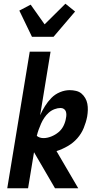

<svg xmlns="http://www.w3.org/2000/svg" viewBox="-20 -1013 540 1033"><path d="M401 0H276L163 -194L131 0H19L140 -735H252L196 -393Q207 -418 222 -442Q237 -466 256.5 -486Q276 -506 302.5 -517Q329 -528 355 -528Q372 -528 389 -524Q406 -520 418 -510Q430 -500 438.5 -485.5Q447 -471 450 -454.5Q453 -438 452.5 -421Q452 -404 449 -386Q443 -355 430.5 -324.5Q418 -294 396 -269Q374 -244 344.5 -227Q315 -210 284 -200ZM214 -270Q234 -270 255.5 -278.5Q277 -287 294.5 -301.5Q312 -316 322 -336.5Q332 -357 335 -378Q337 -387 337 -396.5Q337 -406 334 -414Q331 -422 323.5 -427Q316 -432 306 -432Q290 -432 273 -425.5Q256 -419 242.5 -407Q229 -395 218.5 -379.5Q208 -364 201 -348Q194 -332 188 -315.5Q182 -299 178 -282Q185 -276 194.5 -273Q204 -270 214 -270ZM152 -815 84 -956 145 -988 220 -882 332 -993 384 -951 268 -815Z"/></svg>

Font: Iosevka
Style: Bold Italic
Weight: 700
Italic angle: -9°
Monospace: yes
Designer: Belleve Invis
Foundry: Belleve Invis
Version: Version 32.5.0; ttfautohint (v1.8.4)